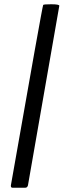

<svg xmlns="http://www.w3.org/2000/svg" viewBox="-20 -770 315 900"><path d="M98 110H39Q31 110 31 102V99Q179 -744 182.5 -747Q186 -750 220 -750Q258 -750 258 -743L111 99Q108 110 98 110Z"/></svg>

Font: YamahaIndonesia935. App
Style: Italic
Weight: 400
Italic angle: -10°
Designer: Dalton Maag Ltd
Foundry: Dalton Maag Ltd
Version: Version 1.002; January 01, 2024; Regular/Italic